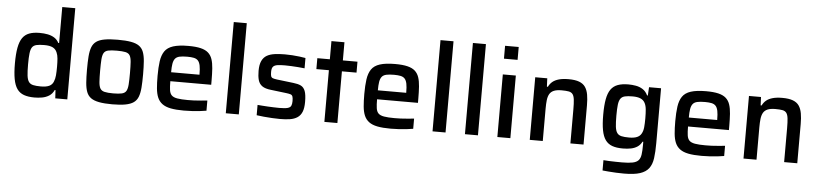

<svg xmlns="http://www.w3.org/2000/svg" viewBox="-51 -1048 6634 1558"><g transform="rotate(5 3266.5 -268.5)"><path d="M241 8Q190 8 155 -4.5Q120 -17 99 -46.5Q78 -76 68.5 -127Q59 -178 59 -254Q59 -331 68.5 -382Q78 -433 98.5 -462.5Q119 -492 153 -505Q187 -518 237 -518Q274 -518 304 -512Q334 -506 357.5 -491.5Q381 -477 395 -450H402V-743H508V0H410L406 -67H400Q385 -35 359.5 -19Q334 -3 303 2.5Q272 8 241 8ZM284 -86Q328 -86 352.5 -97.5Q377 -109 387 -134Q397 -157 399.5 -187Q402 -217 402 -257Q402 -295 399.5 -323.5Q397 -352 388 -372Q377 -399 352.5 -411Q328 -423 284 -423Q244 -423 220.5 -417.5Q197 -412 185.5 -395.5Q174 -379 170 -345.5Q166 -312 166 -255Q166 -198 170 -164.5Q174 -131 186 -114Q198 -97 221.5 -91.5Q245 -86 284 -86Z M874 8Q810 8 767.5 0Q725 -8 700.5 -25.5Q676 -43 664.5 -73Q653 -103 649.5 -148Q646 -193 646 -256Q646 -318 649.5 -363Q653 -408 664.5 -438Q676 -468 700.5 -485.5Q725 -503 767.5 -510.5Q810 -518 874 -518Q939 -518 981.5 -510.5Q1024 -503 1048.5 -485.5Q1073 -468 1084.5 -438Q1096 -408 1099.5 -363Q1103 -318 1103 -256Q1103 -193 1099.5 -148Q1096 -103 1084.5 -73Q1073 -43 1048.5 -25.5Q1024 -8 981.5 0Q939 8 874 8ZM874 -81Q920 -81 945 -87Q970 -93 980.5 -111Q991 -129 993.5 -164Q996 -199 996 -256Q996 -313 993.5 -347.5Q991 -382 980.5 -400Q970 -418 945 -423.5Q920 -429 874 -429Q829 -429 804 -423.5Q779 -418 768.5 -400Q758 -382 755.5 -347.5Q753 -313 753 -256Q753 -199 755.5 -164Q758 -129 768.5 -111Q779 -93 804 -87Q829 -81 874 -81Z M1458 8Q1393 8 1350 -0.5Q1307 -9 1281 -28.5Q1255 -48 1242 -78.5Q1229 -109 1225 -152.5Q1221 -196 1221 -254Q1221 -323 1228 -373Q1235 -423 1257 -455.5Q1279 -488 1325.5 -503Q1372 -518 1450 -518Q1511 -518 1550 -508.5Q1589 -499 1611.5 -479Q1634 -459 1644.5 -427.5Q1655 -396 1658 -352.5Q1661 -309 1661 -254V-220H1328Q1328 -175 1332 -147.5Q1336 -120 1350.5 -105.5Q1365 -91 1396.5 -85.5Q1428 -80 1482 -80Q1505 -80 1532.5 -81Q1560 -82 1589 -85Q1618 -88 1641 -90V-7Q1619 -3 1588 0.5Q1557 4 1523 6Q1489 8 1458 8ZM1559 -277V-296Q1559 -341 1553.5 -367.5Q1548 -394 1535.5 -407.5Q1523 -421 1501.5 -425.5Q1480 -430 1448 -430Q1408 -430 1384.5 -424.5Q1361 -419 1349 -404Q1337 -389 1332.5 -362.5Q1328 -336 1328 -293H1577Z M1799 0V-743H1905V0Z M2241 8Q2211 8 2176.5 6Q2142 4 2109 1Q2076 -2 2050 -6V-90Q2067 -89 2088.5 -87Q2110 -85 2134 -84Q2158 -83 2181 -82Q2204 -81 2226 -81Q2274 -81 2295.5 -87Q2317 -93 2323.5 -107.5Q2330 -122 2330 -145Q2330 -171 2325.5 -183Q2321 -195 2309 -199Q2297 -203 2272 -206L2148 -221Q2100 -226 2075.5 -243.5Q2051 -261 2042.5 -291.5Q2034 -322 2034 -366Q2034 -417 2048.5 -447.5Q2063 -478 2089.5 -493Q2116 -508 2154 -513Q2192 -518 2237 -518Q2265 -518 2295.5 -516Q2326 -514 2354.5 -510.5Q2383 -507 2404 -503V-419Q2380 -422 2352 -424Q2324 -426 2296.5 -427.5Q2269 -429 2244 -429Q2207 -429 2183 -425.5Q2159 -422 2147.5 -409.5Q2136 -397 2136 -367Q2136 -344 2139.5 -332.5Q2143 -321 2154.5 -316.5Q2166 -312 2190 -309L2324 -293Q2362 -289 2385.5 -277.5Q2409 -266 2420.5 -236.5Q2432 -207 2432 -147Q2432 -97 2419.5 -66.5Q2407 -36 2382 -19.5Q2357 -3 2321.5 2.5Q2286 8 2241 8Z M2602 0V-421H2500V-510H2602V-658H2708V-510H2827V-421H2708V0Z M3142 8Q3077 8 3034 -0.5Q2991 -9 2965 -28.5Q2939 -48 2926 -78.5Q2913 -109 2909 -152.5Q2905 -196 2905 -254Q2905 -323 2912 -373Q2919 -423 2941 -455.5Q2963 -488 3009.5 -503Q3056 -518 3134 -518Q3195 -518 3234 -508.5Q3273 -499 3295.5 -479Q3318 -459 3328.5 -427.5Q3339 -396 3342 -352.5Q3345 -309 3345 -254V-220H3012Q3012 -175 3016 -147.5Q3020 -120 3034.5 -105.5Q3049 -91 3080.5 -85.5Q3112 -80 3166 -80Q3189 -80 3216.5 -81Q3244 -82 3273 -85Q3302 -88 3325 -90V-7Q3303 -3 3272 0.5Q3241 4 3207 6Q3173 8 3142 8ZM3243 -277V-296Q3243 -341 3237.5 -367.5Q3232 -394 3219.5 -407.5Q3207 -421 3185.5 -425.5Q3164 -430 3132 -430Q3092 -430 3068.5 -424.5Q3045 -419 3033 -404Q3021 -389 3016.5 -362.5Q3012 -336 3012 -293H3261Z M3483 0V-743H3589V0Z M3747 0V-743H3853V0Z M4009 -638V-743H4120V-638ZM4011 0V-510H4117V0Z M4275 0V-510H4373L4376 -442H4384Q4396 -467 4416 -483.5Q4436 -500 4468 -509Q4500 -518 4546 -518Q4600 -518 4633 -505.5Q4666 -493 4683 -468Q4700 -443 4706.5 -406Q4713 -369 4713 -319V0H4606V-277Q4606 -327 4602.5 -356.5Q4599 -386 4588 -400.5Q4577 -415 4555.5 -419Q4534 -423 4498 -423Q4458 -423 4434.5 -413Q4411 -403 4399.5 -383Q4388 -363 4384.5 -333Q4381 -303 4381 -263V0Z M5061 206Q5029 206 4996 204.5Q4963 203 4934 200.5Q4905 198 4885 196V112Q4906 114 4933 115Q4960 116 4987 116.5Q5014 117 5037 117Q5091 117 5122.5 110.5Q5154 104 5169.5 87.5Q5185 71 5189.5 40Q5194 9 5194 -40V-65H5188Q5174 -38 5151.5 -23Q5129 -8 5099 -2Q5069 4 5033 4Q4981 4 4946.5 -8.5Q4912 -21 4891 -50Q4870 -79 4860.5 -129Q4851 -179 4851 -255Q4851 -332 4860.5 -382.5Q4870 -433 4891 -462.5Q4912 -492 4947 -505Q4982 -518 5034 -518Q5064 -518 5095 -512.5Q5126 -507 5151.5 -490.5Q5177 -474 5192 -442H5198L5202 -510H5300V-63Q5300 9 5293 60Q5286 111 5262 143Q5238 175 5190.5 190.5Q5143 206 5061 206ZM5076 -89Q5117 -89 5141 -99.5Q5165 -110 5176 -131Q5188 -152 5191 -182.5Q5194 -213 5194 -256Q5194 -297 5191 -328Q5188 -359 5177 -380Q5165 -403 5140.5 -413.5Q5116 -424 5076 -424Q5037 -424 5013.5 -418.5Q4990 -413 4978 -396Q4966 -379 4962 -346Q4958 -313 4958 -256Q4958 -200 4962 -167Q4966 -134 4978 -117Q4990 -100 5013.5 -94.5Q5037 -89 5076 -89Z M5675 8Q5610 8 5567 -0.5Q5524 -9 5498 -28.5Q5472 -48 5459 -78.5Q5446 -109 5442 -152.5Q5438 -196 5438 -254Q5438 -323 5445 -373Q5452 -423 5474 -455.5Q5496 -488 5542.5 -503Q5589 -518 5667 -518Q5728 -518 5767 -508.5Q5806 -499 5828.5 -479Q5851 -459 5861.5 -427.5Q5872 -396 5875 -352.5Q5878 -309 5878 -254V-220H5545Q5545 -175 5549 -147.5Q5553 -120 5567.5 -105.5Q5582 -91 5613.5 -85.5Q5645 -80 5699 -80Q5722 -80 5749.5 -81Q5777 -82 5806 -85Q5835 -88 5858 -90V-7Q5836 -3 5805 0.5Q5774 4 5740 6Q5706 8 5675 8ZM5776 -277V-296Q5776 -341 5770.5 -367.5Q5765 -394 5752.5 -407.5Q5740 -421 5718.5 -425.5Q5697 -430 5665 -430Q5625 -430 5601.5 -424.5Q5578 -419 5566 -404Q5554 -389 5549.5 -362.5Q5545 -336 5545 -293H5794Z M6016 0V-510H6114L6117 -442H6125Q6137 -467 6157 -483.5Q6177 -500 6209 -509Q6241 -518 6287 -518Q6341 -518 6374 -505.5Q6407 -493 6424 -468Q6441 -443 6447.5 -406Q6454 -369 6454 -319V0H6347V-277Q6347 -327 6343.5 -356.5Q6340 -386 6329 -400.5Q6318 -415 6296.5 -419Q6275 -423 6239 -423Q6199 -423 6175.5 -413Q6152 -403 6140.5 -383Q6129 -363 6125.5 -333Q6122 -303 6122 -263V0Z"/></g></svg>

Font: Saira Thin Medium
Style: Regular
Weight: 500
Version: Version 1.101